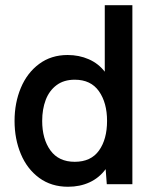

<svg xmlns="http://www.w3.org/2000/svg" viewBox="-20 -710 605 740"><path d="M490.2 -689.9V0H391.6L387.2 -58.1Q362.3 -24.4 325.2 -7.3Q288.1 9.8 242.2 9.8Q177.7 9.8 131.1 -24.4Q84.5 -58.6 60.3 -116.5Q36.1 -174.3 36.1 -244.1Q36.1 -313.5 60.3 -371.3Q84.5 -429.2 130.9 -463.6Q177.2 -498 240.7 -498Q284.7 -498 322 -481.7Q359.4 -465.3 383.8 -433.6V-689.9ZM392.6 -244.1Q392.6 -314 361.3 -358.4Q330.1 -402.8 268.1 -402.8Q226.1 -402.8 198 -381.8Q169.9 -360.8 156.2 -325Q142.6 -289.1 142.6 -244.1Q142.6 -174.3 174.3 -130.4Q206.1 -86.4 268.1 -86.4Q330.6 -86.4 361.6 -129.9Q392.6 -173.3 392.6 -244.1Z"/></svg>

Font: Acari Sans SemiBold
Style: Regular
Weight: 600
Designer: Alfredo Marco Pradil and Stefan Peev
Foundry: Hanken Design Co.
Version: Version 1.045;January 11, 2019;FontCreator 11.5.0.2425 64-bi